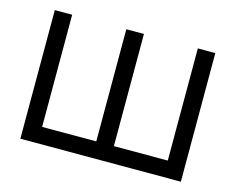

<svg xmlns="http://www.w3.org/2000/svg" viewBox="-77 -610 884 721"><g transform="rotate(15 365.0 -250.0)"><path d="M400 -64H609.5V-500H677.5V0H53.5V-500H121V-64H331.5V-500H400Z"/></g></svg>

Font: Overused Grotesk Book
Style: Regular
Weight: 375
Version: Version 0.004